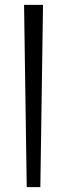

<svg xmlns="http://www.w3.org/2000/svg" viewBox="-20 -770 276 790"><path d="M79 -750H157L146 0H90Z"/></svg>

Font: Combo
Style: Regular
Weight: 400
Designer: Eduardo Rodriguez Tunni
Foundry: Eduardo Rodriguez Tunni
Version: Version 1.001